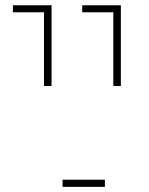

<svg xmlns="http://www.w3.org/2000/svg" viewBox="-20 -585 569 733"><path d="M412.6 -256.8V-538.1H293.9V-564.9H441.4V-256.8ZM147.9 -256.8V-538.1H29.3V-564.9H176.8V-256.8ZM218.8 128.4V101.1H380.4V128.4Z"/></svg>

Font: Heebo Thin
Style: Regular
Weight: 250
Designer: Oded Ezer
Foundry: Ezer Type House
Version: Version 3.100